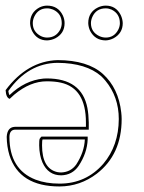

<svg xmlns="http://www.w3.org/2000/svg" viewBox="-49 -654 519 690"><path d="M59.1 -570.8Q59.1 -608.9 92.3 -627Q106 -633.8 120.1 -633.8Q159.7 -633.8 176.8 -598.6Q183.1 -585 183.1 -570.8Q183.1 -533.7 149.4 -516.1Q135.3 -509.3 120.1 -508.8Q84 -508.8 66.4 -542.5Q59.6 -556.6 59.1 -570.8ZM268.1 -570.8Q268.1 -610.4 303.2 -627.4Q316.9 -633.8 331.1 -633.8Q367.7 -633.8 384.8 -600.1Q391.6 -585.9 392.1 -570.8Q392.1 -534.7 359.4 -516.6Q345.2 -509.3 331.1 -508.8Q293 -508.8 274.9 -543Q268.6 -556.6 268.1 -570.8ZM-14.2 -298.8Q-27.3 -302.7 -28.8 -330.1Q49.3 -434.6 158.2 -438Q266.1 -437.5 320.8 -388.2Q377 -337.4 386.7 -250Q388.2 -237.3 388.2 -226.1Q388.2 -98.6 298.8 -29.8Q239.3 15.6 165 16.1Q20.5 16.1 -15.1 -96.2Q-24.4 -127 -24.9 -162.1Q-22.9 -196.8 3.9 -198.2H259.8V-213.9Q259.8 -336.9 169.9 -356.9Q148.4 -361.8 119.1 -361.8Q59.6 -361.8 2.4 -314Q-6.8 -306.2 -14.2 -298.8ZM255.9 -152.8H104Q102.1 -149.9 102.1 -131.8Q102.1 -48.3 156.7 -35.6Q164.1 -34.2 170.9 -34.2Q205.6 -35.6 225.1 -63Q253.9 -107.4 255.9 -152.8ZM68.8 -570.8Q68.8 -539.6 97.7 -524.4Q108.9 -519 120.1 -519Q152.8 -519 168 -548.8Q172.9 -560.1 172.9 -570.8Q172.9 -605.5 141.6 -619.6Q130.9 -624 120.1 -624Q88.4 -624 74.2 -594.2Q68.8 -582.5 68.8 -570.8ZM277.8 -570.8Q277.8 -539.1 307.6 -524.4Q319.3 -519 331.1 -519Q361.8 -519 376.5 -548.3Q381.8 -559.6 381.8 -570.8Q381.8 -605 351.6 -619.6Q341.3 -624 331.1 -624Q296.4 -624 282.7 -592.8Q277.8 -581.5 277.8 -570.8ZM-15.1 -312Q40.5 -365.2 106.9 -371.6Q113.8 -372.1 119.1 -372.1Q244.6 -372.1 265.1 -266.1Q269.5 -242.2 270 -213.9V-188H3.9Q-14.6 -186.5 -15.1 -162.1Q-15.1 -44.9 79.1 -8.3Q116.2 5.9 165 5.9Q260.3 5.9 322.3 -65.4Q377.4 -130.4 377.9 -226.1Q377.9 -306.2 329.6 -364.3Q321.8 -373.5 314.5 -380.4Q261.2 -427.2 158.2 -428.2Q52.2 -427.2 -19 -327.1Q-18.1 -318.4 -15.1 -312ZM266.1 -163.1V-152.8Q264.2 -104 233.4 -57.6Q210.9 -24.9 170.9 -23.9Q124 -23.9 103.5 -70.3Q92.3 -96.2 91.8 -131.8Q91.8 -151.9 93.3 -154.8Q95.2 -158.2 97.2 -160.2L100.1 -163.1Z"/></svg>

Font: Linux Biolinum Outline O
Style: Bold
Weight: 700
Designer: Philipp H. Poll
Foundry: Philipp H. Poll
Version: Version 0.9.2